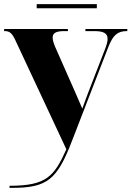

<svg xmlns="http://www.w3.org/2000/svg" viewBox="-22 -676 634 926"><path d="M155 -636H445V-656H155ZM24 220V230H37C207 230 254 189 325 4L500 -448C523 -507 545 -526 590 -526H592V-536H390V-526H432C477 -526 497 -516 497 -488C497 -475 492 -458 483 -435L404 -231C395 -207 385 -181 375 -152C363 -181 352 -204 335 -244L244 -450C236 -469 232 -483 232 -495C232 -518 250 -526 290 -526H306L305 -536H-2V-526H2C25 -526 37 -515 53 -480L298 44C239 175 202 220 24 220Z"/></svg>

Font: Noto Serif Display ExtraBold
Style: Regular
Weight: 800
Designer: Monotype Design Team
Foundry: Monotype Imaging Inc.
Version: Version 2.009